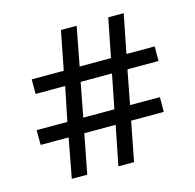

<svg xmlns="http://www.w3.org/2000/svg" viewBox="-95 -730 843 828"><g transform="rotate(-15 326.5 -316.0)"><path d="M159 -176H34V-242H171L202 -394H70V-459H213L247 -632H317L284 -459H424L458 -632H527L493 -459H619V-394H480L451 -242H584V-176H438L404 0H334L369 -176H229L195 0H126ZM381 -242 411 -394H271L242 -242Z"/></g></svg>

Font: lgurmukhi85
Style: Book
Weight: 400
Designer: Jelle Bosma - Monotype Design Team
Foundry: Monotype Imaging Inc.
Version: Version 2.003